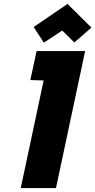

<svg xmlns="http://www.w3.org/2000/svg" viewBox="-20 -961 487 981"><path d="M447 -820 325 -941 152 -823 204 -743 298 -805 360 -744ZM135 -552 203 -550 86 0H266L415 -700H167Z"/></svg>

Font: Advent Pro Black
Style: Italic
Weight: 900
Italic angle: -12°
Version: Version 3.000